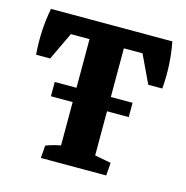

<svg xmlns="http://www.w3.org/2000/svg" viewBox="-79 -558 612 633"><g transform="rotate(15 226.5 -241.5)"><path d="M168 -7.3V-476.6H285.2V-7.3ZM11.2 -324.7Q4.4 -406.7 19.5 -483.4L114.3 -440.9L59.1 -324.7ZM27.8 -419.9 19.5 -483.4H433.6L416.5 -419.9ZM394 -324.7 338.9 -440.9 433.6 -483.4Q448.7 -406.7 441.9 -324.7ZM114.3 0 117.7 -43Q131.8 -48.8 149.7 -53.2Q167.5 -57.6 186.5 -60.5L168 -12.2V-88.9H285.2V-12.2L268.1 -57.6L340.8 -43.9L337.4 0ZM93.8 -253.9H359.4V-205.1H93.8Z"/></g></svg>

Font: Markazi Text
Style: Regular
Weight: 400
Designer: Borna Izadpanah (Arabic designer), Fiona Ross (Arabic design director) and Florian Runge (Latin designer)
Foundry: Borna Izadpanah and Florian Runge
Version: Version 1.000